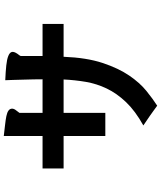

<svg xmlns="http://www.w3.org/2000/svg" viewBox="64 -834 871 1040"><g transform="rotate(-90 500.0 -314.5)"><path d="M890 -406H712Q707 -281 678.5 -195Q650 -109 610.5 -51Q571 7 527 42.5Q483 78 447 101Q429 88 416 78.5Q403 69 391.5 61Q380 53 368 45Q356 37 340 26Q419 -18 466.5 -68Q514 -118 540 -172.5Q566 -227 576 -285.5Q586 -344 589 -406H408V-180H283V-406H107V-520H283V-730Q316 -726 343.5 -723Q371 -720 390.5 -716Q410 -712 420.5 -704.5Q431 -697 431 -684Q430 -673 421.5 -663Q413 -653 408 -645V-520H590Q590 -540 589.5 -568.5Q589 -597 588 -626Q587 -655 586.5 -681Q586 -707 585 -722Q632 -720 665 -716.5Q698 -713 716.5 -705.5Q735 -698 738 -686.5Q741 -675 728 -656Q726 -653 722 -648Q718 -643 716 -638V-520H890Z"/></g></svg>

Font: D2Coding
Style: Bold
Weight: 700
Monospace: yes
Designer: Yong-Rak Park; Jeong-Hwan Yoon; Sang-Min Lee;
Foundry: NHN Corporation
Version: Version 1.3.2; Build 20180524